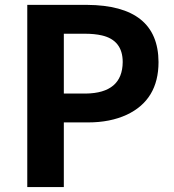

<svg xmlns="http://www.w3.org/2000/svg" viewBox="-20 -760 707 780"><path d="M90.8 0V-740.2H334Q623 -738.3 624 -507.8Q624 -354.5 495.1 -293.9Q427.7 -262.7 337.9 -262.7H239.3V0ZM239.3 -379.9H328.1Q477.5 -381.8 478.5 -507.8Q478.5 -596.7 393.6 -616.2Q364.3 -623 323.2 -623H239.3Z"/></svg>

Font: Taipei Sans TC Beta
Style: Bold
Weight: 700
Designer: JT Foundry
Foundry: JT Foundry
Version: Version 1.000